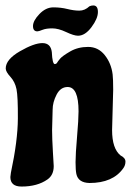

<svg xmlns="http://www.w3.org/2000/svg" viewBox="-20 -657 480 704"><path d="M173 -255 171 -180Q171 -150 174 -99L177 -48Q177 -15 154 1Q117 27 59 27Q18 27 18 -8L20 -24Q45 -141 45.5 -222Q46 -303 40.5 -330Q35 -357 18 -375.5Q1 -394 1 -406Q1 -439 53 -469Q105 -499 135.5 -499Q166 -499 170 -466Q172 -422 181 -422Q184 -422 188 -425Q192 -432 200.5 -442Q209 -452 237.5 -468.5Q266 -485 303 -485Q340 -485 364 -455Q388 -425 393 -384Q395 -367 395 -328L391 -180Q391 -112 422 -87Q440 -78 440 -64.5Q440 -51 432 -40Q394 14 308 14Q267 13 260 -19Q257 -33 257 -62.5Q257 -92 262.5 -155.5Q268 -219 268 -249Q268 -338 228 -338Q202 -338 187.5 -310Q173 -282 173 -255ZM322 -637Q339 -637 339 -613Q339 -589 315.5 -557.5Q292 -526 266 -526Q251 -526 222.5 -539.5Q194 -553 171.5 -553Q149 -553 135.5 -547.5Q122 -542 117 -542Q101 -542 101 -561.5Q101 -581 124.5 -605.5Q148 -630 175.5 -630Q203 -630 227 -624Q251 -618 271 -618Q291 -618 308 -634Q315 -637 322 -637Z"/></svg>

Font: Chicle
Style: Regular
Weight: 400
Designer: Angel Koziupa and Alejandro Paul
Foundry: Angel Koziupa and Alejandro Paul
Version: Version 1.000